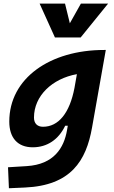

<svg xmlns="http://www.w3.org/2000/svg" viewBox="-20 -796 626 1051"><path d="M28.8 234.4 116.7 230.5C367.7 219.2 451.7 85 483.9 -98.1L559.1 -522.5H549.8C254.4 -522.5 30.8 -368.2 30.8 -130.4C30.8 -41 77.1 10.3 159.2 10.3C238.3 10.3 300.8 -32.2 336.9 -107.9H351.1L346.7 -82.5C330.1 12.7 275.9 104 126.5 113.3L23.9 119.6ZM280.8 -590.8H421.4L571.8 -776.4H422.9L362.3 -668.5L335.9 -776.4H196.8ZM400.9 -390.1 387.7 -314.9C361.3 -176.8 300.3 -102.1 215.3 -102.1C184.1 -102.1 166 -120.6 166 -152.3C166 -271.5 265.6 -365.7 400.9 -390.1Z"/></svg>

Font: Cascadia Code NF
Style: Bold Italic
Weight: 700
Italic angle: -10°
Monospace: yes
Designer: Aaron Bell
Foundry: Saja Typeworks
Version: Version 2404.023